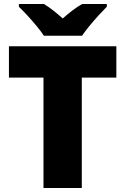

<svg xmlns="http://www.w3.org/2000/svg" viewBox="-20 -947 631 967"><path d="M392 0H199V-556H25V-714H566V-556H392ZM201 -767Q186 -790 163.5 -817Q141 -844 117.5 -869.5Q94 -895 75 -913V-927H201Q227 -911 248.5 -894Q270 -877 296 -854Q322 -877 345 -894.5Q368 -912 394 -927H518V-913Q501 -896 477.5 -870.5Q454 -845 431.5 -817.5Q409 -790 393 -767Z"/></svg>

Font: Noto Sans Armenian Black
Style: Regular
Weight: 900
Version: Version 2.007